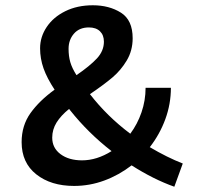

<svg xmlns="http://www.w3.org/2000/svg" viewBox="-20 -700 747 728"><path d="M641 8Q562 -20 479 -73Q431 -36 375.5 -15.5Q320 5 261 5Q173 5 117.5 -39Q62 -83 62 -161Q62 -224 95.5 -271Q129 -318 187 -360Q158 -404 145 -441Q132 -478 132 -517Q132 -560 157 -597.5Q182 -635 227.5 -657.5Q273 -680 332 -680Q394 -680 438.5 -652Q483 -624 483 -555Q483 -508 460.5 -470.5Q438 -433 406 -406Q374 -379 321 -343Q386 -259 474 -193Q501 -229 516.5 -274Q532 -319 532 -367H628Q628 -306 607 -248.5Q586 -191 548 -142Q614 -103 673 -80ZM270 -415Q321 -450 347.5 -478.5Q374 -507 374 -542Q374 -567 359 -581.5Q344 -596 317 -596Q281 -596 260.5 -572.5Q240 -549 240 -515Q240 -487 246.5 -464.5Q253 -442 270 -415ZM403 -127Q314 -196 245 -283L242 -287Q211 -262 194.5 -235.5Q178 -209 178 -178Q178 -139 209.5 -115.5Q241 -92 291 -92Q347 -92 403 -127Z"/></svg>

Font: Ysabeau Infant
Style: Bold
Weight: 700
Designer: Christian Thalmann (Catharsis Fonts)
Version: Version 0.003